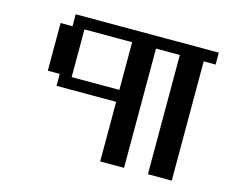

<svg xmlns="http://www.w3.org/2000/svg" viewBox="-96 -954 1193 972"><g transform="rotate(15 500.0 -468.0)"><path d="M500 -437.5H187.5V-500H125V-750H187.5V-812.5H937.5V-750H875V-125H750V-750H625V-125H500ZM500 -500V-750H250V-500Z"/></g></svg>

Font: HE신이문
Style: regular
Weight: 500
Monospace: yes
Designer: Taeyun An (WindowsTiger)
Version: v1.1